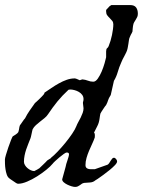

<svg xmlns="http://www.w3.org/2000/svg" viewBox="-27 -735 572 768"><path d="M235.4 -67.4Q235.8 -71.8 238 -78.9Q240.2 -85.9 242.7 -93.3Q245.1 -100.6 247.1 -107.4Q249 -114.3 249 -118.2Q249 -122.1 246.3 -123.5Q243.7 -125 239.7 -125Q236.3 -125 228 -119.1Q219.7 -113.3 210.7 -105.7Q201.7 -98.1 193.8 -90.8Q186 -83.5 183.6 -80.1Q174.8 -69.3 158 -55.7Q141.1 -42 121.3 -29.5Q101.6 -17.1 81.3 -8.5Q61 0 45.9 0Q43 0 41.7 -0.7Q40.5 -1.5 36.6 -3.4Q35.2 -4.4 31.2 -7.1Q27.3 -9.8 22.9 -12.7Q18.6 -15.6 14.6 -18.3Q10.7 -21 9.8 -22Q3.4 -26.9 0 -36.9Q-3.4 -46.9 -5.1 -58.3Q-6.8 -69.8 -7.1 -80.6Q-7.3 -91.3 -7.3 -97.2Q-7.3 -101.6 -3.2 -115.7Q1 -129.9 6.3 -145.5Q11.7 -161.1 16.8 -174.1Q22 -187 23.9 -189.5Q28.8 -191.9 36.4 -197.3Q43.9 -202.6 45.9 -206.1Q46.4 -207.5 47.4 -210.4Q48.3 -213.4 48.8 -216.6Q49.3 -219.7 49.8 -222.2Q50.3 -224.6 50.3 -225.6L51.3 -229.5Q52.2 -233.4 52.7 -233.9Q53.2 -234.4 56.2 -238.5Q59.1 -242.7 62.5 -247.6Q65.9 -252.4 68.8 -256.6Q71.8 -260.7 73.2 -261.7Q81.5 -278.3 91.6 -292.7Q101.6 -307.1 112.8 -322.8Q114.3 -324.2 119.4 -328.6Q124.5 -333 129.9 -338.4Q135.3 -343.8 140.1 -348.6Q145 -353.5 146 -355Q147 -355.5 148.9 -358.6Q150.9 -361.8 150.9 -364.3Q164.1 -373 178.7 -383.1Q193.4 -393.1 208.7 -401.6Q224.1 -410.2 240 -415.8Q255.9 -421.4 272.5 -421.4Q274.4 -421.4 277.6 -420.2Q280.8 -418.9 283.7 -417.7Q286.6 -416.5 289.1 -415.3Q291.5 -414.1 292 -414.1L302.2 -417.5Q314 -416.5 324.5 -412.4Q335 -408.2 346.2 -408.2Q355.5 -408.2 364.3 -420.7Q373 -433.1 379.9 -449.5Q386.7 -465.8 391.4 -482.2Q396 -498.5 397.5 -505.9V-529.8Q397.9 -536.1 398.7 -538.1Q399.4 -540 400.4 -541.3Q401.4 -542.5 403.3 -543.9Q405.3 -545.4 407.7 -550.8Q411.6 -560.1 415 -571.5Q418.5 -583 420.9 -594.7Q423.3 -606.4 424.8 -617.7Q426.3 -628.9 426.3 -637.7Q426.3 -646 421.9 -651.6Q417.5 -657.2 411.9 -662.6Q406.2 -668 401.9 -673.8Q397.5 -679.7 397.5 -688.5V-695.3L411.6 -710.4Q412.1 -710.9 413.3 -711.4Q414.6 -711.9 415.5 -712.9L418.5 -714.8H493.2Q510.3 -714.8 517.3 -705.3Q524.4 -695.8 524.4 -680.2Q524.4 -672.9 522 -667.2Q519.5 -661.6 516.1 -656.5Q512.7 -651.4 509.8 -646.2Q506.8 -641.1 505.9 -635.3Q505.4 -633.8 504.9 -629.9Q504.4 -626 503.9 -621.6Q503.4 -617.2 503.2 -613.5Q502.9 -609.9 502.9 -608.9L499.5 -601.6Q498 -599.6 496.3 -595.9Q494.6 -592.3 493.2 -588.9Q491.7 -585.4 490.7 -582.8Q489.7 -580.1 489.7 -579.6Q489.3 -578.6 488.5 -572.8Q487.8 -566.9 486.6 -559.8Q485.4 -552.7 484.4 -546.9Q483.4 -541 482.9 -539.6Q481.4 -532.7 478 -525.6Q474.6 -518.6 470.7 -511.2Q466.8 -503.9 463.1 -496.8Q459.5 -489.7 457.5 -483.9Q449.7 -466.8 444.1 -447.3Q438.5 -427.7 428.7 -411.6L416 -355Q411.1 -347.7 408.9 -342.8Q406.7 -337.9 405.3 -333.7Q403.8 -329.6 402.3 -325.2Q400.9 -320.8 397.5 -314.9Q396 -313.5 392.6 -308.8Q389.2 -304.2 385.5 -298.3Q381.8 -292.5 378.4 -287.4Q375 -282.2 374.5 -280.3Q374.5 -279.8 373.8 -276.6Q373 -273.4 372.6 -269.8Q372.1 -266.1 371.6 -262.9Q371.1 -259.8 371.1 -259.3Q368.7 -242.7 362.3 -230.7Q356 -218.8 349.1 -204.6Q351.6 -202.1 352.1 -198.7Q352.5 -195.3 352.5 -190.9Q352.5 -190.4 352.3 -189.5Q352.1 -188.5 352.1 -187.5V-185.1Q347.7 -172.4 341.3 -158.9Q335 -145.5 329.1 -131.6Q323.2 -117.7 319.1 -103.3Q314.9 -88.9 314.9 -74.2Q314.9 -68.4 317.6 -64.9Q320.3 -61.5 324.5 -60.1Q328.6 -58.6 333.7 -58.3Q338.9 -58.1 344.2 -58.1H352.1L403.3 -76.2Q406.7 -78.1 409.7 -82.5Q412.6 -86.9 415.5 -91.8Q418.5 -96.7 421.6 -100.3Q424.8 -104 428.7 -104Q433.1 -104 437.3 -98.9Q441.4 -93.8 441.4 -89.4Q441.4 -83.5 432.9 -74.5Q424.3 -65.4 412.1 -55.4Q399.9 -45.4 386.5 -35.6Q373 -25.9 363.8 -19.5L354.5 -13.7Q345.7 -5.9 333.3 -5.1Q320.8 -4.4 309.6 -3.4Q304.2 -2.4 300.5 0Q296.9 2.4 293 5.4Q289.1 8.3 284.4 10.5Q279.8 12.7 273.4 12.7Q267.6 12.7 258.8 10Q250 7.3 241.7 3.2Q233.4 -1 227.5 -6.3Q221.7 -11.7 221.7 -17.6ZM68.8 -87.9Q68.8 -81.1 73 -74.2Q77.1 -67.4 83.3 -62.3Q89.4 -57.1 96.4 -54Q103.5 -50.8 109.4 -50.8H110.4Q112.3 -51.8 115.7 -53.5Q119.1 -55.2 122.1 -56.9Q125 -58.6 127.2 -60.1Q129.4 -61.5 129.9 -61.5Q130.9 -62.5 135.5 -66.9Q140.1 -71.3 145.8 -76.7Q151.4 -82 156 -86.7Q160.6 -91.3 161.6 -92.8Q162.1 -93.3 164.3 -94.7Q166.5 -96.2 169.4 -97.9Q172.4 -99.6 174.6 -101.1Q176.8 -102.5 177.2 -104Q188 -112.3 203.6 -128.7Q219.2 -145 234.4 -163.6Q249.5 -182.1 261.7 -200.2Q273.9 -218.3 278.3 -230Q281.2 -237.8 286.1 -246.6Q291 -255.4 295.7 -264.6Q300.3 -273.9 303.7 -283.4Q307.1 -293 307.1 -301.8L304.7 -322.8Q304.7 -326.7 305.9 -329.8Q307.1 -333 307.1 -338.9Q307.1 -348.1 301.8 -355.5Q296.4 -362.8 288.3 -367.4Q280.3 -372.1 271 -374.5Q261.7 -377 253.9 -377Q252.9 -377 250.7 -376.5Q248.5 -376 247.1 -376Q221.7 -352.5 202.6 -329.1Q183.6 -305.7 165 -277.8Q159.2 -269 150.6 -262.2Q142.1 -255.4 133.3 -248.5Q124.5 -241.7 116.5 -234.4Q108.4 -227.1 103.5 -217.8Q103 -216.3 101.8 -211.2Q100.6 -206.1 99.4 -200Q98.1 -193.8 96.9 -188.7Q95.7 -183.6 95.2 -182.6Q90.8 -171.4 86.2 -159.9Q81.5 -148.4 77.6 -136.7Q73.7 -125 71.3 -112.8Q68.8 -100.6 68.8 -87.9Z"/></svg>

Font: IM FELL English
Style: Italic
Weight: 400
Italic angle: -18°
Designer: Igino Marini
Foundry: Igino Marini
Version: 3.00